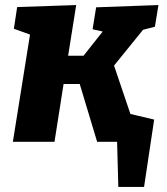

<svg xmlns="http://www.w3.org/2000/svg" viewBox="-20 -560 662 761"><path d="M31 2 99 -423 35 -446 48 -532 282 -540 250 -339H311L387 -435L347 -444L361 -531L608 -540L594 -454L547 -442L432 -300L499 -102L556 -84L542 2H365L296 -227H232L196 2ZM449 181 444 -2H410L389 -134L591 -86L551 181Z"/></svg>

Font: Bitter ExtraBold
Style: Italic
Weight: 800
Italic angle: -9°
Designer: Sol Matas, and Bitter project Authors
Foundry: Sol Matas
Version: Version 2.001